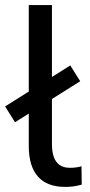

<svg xmlns="http://www.w3.org/2000/svg" viewBox="-39 -725 353 754"><path d="M217 9Q146 9 110 -31.5Q74 -72 74 -152V-705H165V-158Q165 -130 172 -109.5Q179 -89 194.5 -77.5Q210 -66 236 -66Q248 -66 259.5 -67.5Q271 -69 281 -72L282 0Q264 5 249 7Q234 9 217 9ZM20 -245 -19 -307 237 -468 276 -406Z"/></svg>

Font: Nunito Sans 10pt SemiCondensed Medium
Style: Regular
Weight: 500
Width: 4
Designer: Vernon Adams
Foundry: Vernon Adams
Version: Version 3.101;gftools[0.9.27]